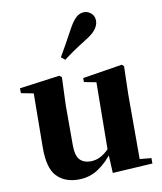

<svg xmlns="http://www.w3.org/2000/svg" viewBox="-95 -950 882 1044"><g transform="rotate(-10 345.5 -428.5)"><path d="M253 17Q178 17 134.5 -29Q91 -75 92 -189L95 -505L129 -480L26 -500V-527L248 -557L261 -547L255 -393V-174Q255 -114 276.5 -91.5Q298 -69 335 -69Q376 -69 411 -95Q446 -121 472 -160L511 -103H453Q416 -51 366.5 -17Q317 17 253 17ZM443 14 437 -107V-110L441 -487L374 -500V-522L593 -557L604 -547L600 -393V-35L664 -29V1ZM274 -654Q291 -683 309.5 -716Q328 -749 359 -806Q379 -841 398 -857.5Q417 -874 442 -874Q462 -874 479.5 -858.5Q497 -843 497 -817Q497 -794 480.5 -771.5Q464 -749 428 -727Q377 -695 348 -675Q319 -655 296 -637Z"/></g></svg>

Font: Noto Serif KR ExtraLight Black
Style: Regular
Weight: 900
Version: Version 2.003-H1;hotconv 1.1.1;makeotfexe 2.6.0